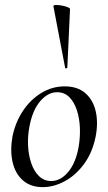

<svg xmlns="http://www.w3.org/2000/svg" viewBox="-20 -753 441 787"><path d="M155 14Q105 14 73.5 -14Q42 -42 31.5 -89Q21 -136 31 -193Q43 -252 74 -298.5Q105 -345 149.5 -372Q194 -399 245 -399Q298 -399 330 -371Q362 -343 372.5 -296Q383 -249 372 -193Q359 -128 325 -81.5Q291 -35 246 -10.5Q201 14 155 14ZM190 -11Q228 -11 259 -47.5Q290 -84 302 -149Q309 -189 307.5 -228.5Q306 -268 295 -301.5Q284 -335 264 -355Q244 -375 214 -375Q177 -375 145.5 -339Q114 -303 101 -236Q93 -195 95 -155.5Q97 -116 108.5 -83Q120 -50 140.5 -30.5Q161 -11 190 -11ZM247 -475 199 -727Q198 -732 208 -732.5Q218 -733 232 -730.5Q246 -728 256.5 -724Q267 -720 267 -716L256 -476Q256 -474 251.5 -473Q247 -472 247 -475Z"/></svg>

Font: Cormorant Garamond Light Medium
Style: Italic
Weight: 500
Italic angle: -10°
Version: Version 4.001